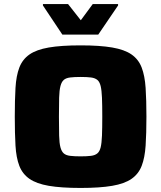

<svg xmlns="http://www.w3.org/2000/svg" viewBox="-20 -920 796 948"><path d="M378 8Q282 8 221 -2.5Q160 -13 125.5 -37Q91 -61 75.5 -101Q60 -141 56.5 -201Q53 -261 53 -344Q53 -426 56.5 -486Q60 -546 75.5 -586.5Q91 -627 125.5 -651Q160 -675 221 -685.5Q282 -696 378 -696Q473 -696 534 -685.5Q595 -675 629.5 -651Q664 -627 679.5 -586.5Q695 -546 699 -486Q703 -426 703 -344Q703 -261 699 -201Q695 -141 679.5 -101Q664 -61 629.5 -37Q595 -13 534 -2.5Q473 8 378 8ZM378 -148Q409 -148 429 -150.5Q449 -153 460.5 -162.5Q472 -172 477 -192.5Q482 -213 483.5 -250Q485 -287 485 -344Q485 -401 483.5 -437.5Q482 -474 477 -495Q472 -516 460.5 -525.5Q449 -535 429 -537.5Q409 -540 378 -540Q347 -540 326.5 -537.5Q306 -535 295 -525.5Q284 -516 278.5 -495Q273 -474 272 -437.5Q271 -401 271 -344Q271 -287 272 -250Q273 -213 278.5 -192.5Q284 -172 295 -162.5Q306 -153 326.5 -150.5Q347 -148 378 -148ZM288 -749 192 -893V-900H316L379 -820L438 -900H563V-893L465 -749Z"/></svg>

Font: Saira SemiExpanded ExtraBold
Style: Regular
Weight: 800
Width: 6
Designer: Hector Gatti with collaboration of the Omnibus-Type team
Foundry: Omnibus-Type
Version: Version 1.101